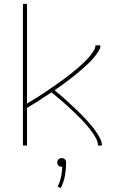

<svg xmlns="http://www.w3.org/2000/svg" viewBox="-20 -755 640 996"><path d="M99 0V-735H120V-218Q132 -225 145 -233Q158 -241 170.5 -248.5Q183 -256 195.5 -264.5Q208 -273 220 -281Q232 -289 244.5 -297.5Q257 -306 269 -314.5Q281 -323 293 -331.5Q305 -340 317 -349Q329 -358 340.5 -367Q352 -376 363.5 -385.5Q375 -395 386.5 -404.5Q398 -414 408.5 -424.5Q419 -435 429.5 -445.5Q440 -456 449 -467.5Q458 -479 466.5 -492Q475 -505 475 -520H501Q501 -506 493.5 -493.5Q486 -481 477.5 -469.5Q469 -458 459.5 -447.5Q450 -437 440 -427.5Q430 -418 419.5 -408.5Q409 -399 398 -389.5Q387 -380 376 -371Q365 -362 354 -353.5Q343 -345 332 -336.5Q321 -328 309.5 -319.5Q298 -311 286.5 -303Q275 -295 263 -287Q275 -277 287.5 -266.5Q300 -256 312 -245.5Q324 -235 335.5 -224Q347 -213 359 -202Q371 -191 382.5 -180Q394 -169 405 -157.5Q416 -146 427 -134.5Q438 -123 448.5 -110.5Q459 -98 468.5 -85.5Q478 -73 486.5 -59.5Q495 -46 502 -31Q509 -16 509 0H488Q488 -16 481.5 -30Q475 -44 466.5 -57Q458 -70 448.5 -82.5Q439 -95 429 -106.5Q419 -118 408 -129.5Q397 -141 386 -152Q375 -163 364 -173.5Q353 -184 341.5 -194.5Q330 -205 318.5 -215.5Q307 -226 295 -236Q283 -246 271 -256Q259 -266 247 -276Q216 -255 184 -234.5Q152 -214 120 -195V0ZM295 221 279 213Q291 189 296.5 163Q302 137 303 110Q303 110 302 110Q301 110 300 110Q295 110 291 109Q287 108 283.5 104.5Q280 101 278.5 96.5Q277 92 277 88Q277 83 278.5 79Q280 75 283.5 71.5Q287 68 291 66.5Q295 65 300 65Q305 65 309 66.5Q313 68 316.5 71.5Q320 75 321.5 79Q323 83 323 88Q323 122 317 156Q311 190 295 221Z"/></svg>

Font: Zed Sans Thin Extended
Style: Regular
Weight: 100
Width: 7
Designer: Belleve Invis
Foundry: Belleve Invis
Version: Version 1.0.0; ttfautohint (v1.8.4)